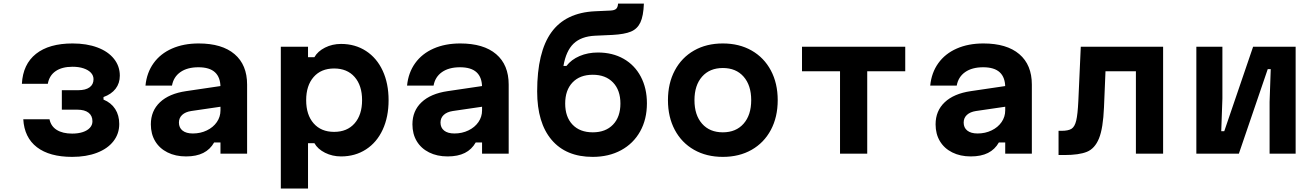

<svg xmlns="http://www.w3.org/2000/svg" viewBox="-20 -881 7540 1101"><path d="M113.5 -197.1H263.9Q271.9 -157.1 305.5 -136Q339.2 -114.9 393.9 -114.9Q428.7 -114.9 454.8 -123.6Q480.9 -132.3 495.5 -148.2Q510.1 -164.1 510.1 -185.2Q510.1 -217.6 487.6 -234.8Q465.2 -252.1 423.1 -252.1H334.6V-363.8H429.4Q470.8 -363.8 493.6 -380.2Q516.3 -396.6 516.3 -426.7Q516.3 -447.7 501.5 -463.8Q486.6 -479.8 459.3 -489Q432.1 -498.2 396.3 -498.2Q335.5 -498.2 299.1 -473.1Q262.6 -448 254.2 -400.6H105.5Q111.5 -512.8 186.5 -572.3Q261.5 -631.8 396.3 -631.8Q477.2 -631.8 538.7 -608.8Q600.1 -585.8 633.6 -543.6Q667.1 -501.5 667.1 -447.1Q667.1 -403.5 642.8 -372Q618.4 -340.5 573.5 -324.5V-309.9Q617.4 -291.9 640.6 -255.8Q663.8 -219.6 663.8 -169.9Q663.8 -114 630.5 -71.2Q597.1 -28.3 536 -4.9Q474.9 18.6 393.9 18.6Q264.1 18.6 191.8 -36.8Q119.5 -92.3 113.5 -197.1Z M1255 -270.5 1076.5 -244.4Q1043.1 -239.3 1024.5 -222Q1006 -204.6 1006 -178.1Q1006 -148.7 1026.8 -132.2Q1047.5 -115.6 1085.9 -115.6Q1129.7 -115.6 1166.1 -133.2Q1202.6 -150.7 1223.5 -181Q1244.3 -211.3 1244.3 -247.8V-380Q1244.3 -437.1 1213.1 -466.2Q1181.8 -495.3 1118 -495.3Q1053.9 -495.3 1014.4 -467.5Q975 -439.8 966.2 -390H814.2Q821.5 -464.3 860.8 -518.9Q900.1 -573.5 966.4 -602.6Q1032.7 -631.8 1119.4 -631.8Q1253.2 -631.8 1325.1 -570.5Q1397 -509.2 1397 -395.9V0H1244.3V-63.9H1207.8Q1185.3 -24 1145.6 -4Q1105.9 16 1046.9 16Q986.5 16 940.6 -7Q894.6 -30 869.8 -71.4Q845 -112.9 845 -167.9Q845 -245.2 897.3 -294.6Q949.5 -344.1 1047.1 -358.4L1255 -389.1Z M1590.3 -613.1H1746.3V-553.1H1782.9Q1802.1 -587.1 1843.9 -608.1Q1885.7 -629.1 1935.7 -629.1Q2016.5 -629.1 2078.6 -588.8Q2140.7 -548.5 2174.5 -475.5Q2208.3 -402.5 2208.3 -306.5Q2208.3 -210.4 2174.5 -137.4Q2140.7 -64.3 2078.6 -24.2Q2016.5 16 1935.7 16Q1885.9 16 1843.9 -5Q1801.9 -26 1782.9 -60H1746.3V200H1590.3ZM2056.3 -306.7Q2056.3 -390.8 2013.5 -439.6Q1970.8 -488.3 1896 -488.3Q1821.2 -488.3 1778.5 -439.4Q1735.7 -390.5 1735.7 -306.5Q1735.7 -222.4 1778.5 -173.6Q1821.2 -124.8 1896 -124.8Q1970.8 -124.8 2013.5 -173.7Q2056.3 -222.6 2056.3 -306.7Z M2755 -270.5 2576.5 -244.4Q2543.1 -239.3 2524.5 -222Q2506 -204.6 2506 -178.1Q2506 -148.7 2526.8 -132.2Q2547.5 -115.6 2585.9 -115.6Q2629.7 -115.6 2666.1 -133.2Q2702.6 -150.7 2723.5 -181Q2744.3 -211.3 2744.3 -247.8V-380Q2744.3 -437.1 2713.1 -466.2Q2681.8 -495.3 2618 -495.3Q2553.9 -495.3 2514.4 -467.5Q2475 -439.8 2466.2 -390H2314.2Q2321.5 -464.3 2360.8 -518.9Q2400.1 -573.5 2466.4 -602.6Q2532.7 -631.8 2619.4 -631.8Q2753.2 -631.8 2825.1 -570.5Q2897 -509.2 2897 -395.9V0H2744.3V-63.9H2707.8Q2685.3 -24 2645.6 -4Q2605.9 16 2546.9 16Q2486.5 16 2440.6 -7Q2394.6 -30 2369.8 -71.4Q2345 -112.9 2345 -167.9Q2345 -245.2 2397.3 -294.6Q2449.5 -344.1 2547.1 -358.4L2755 -389.1Z M3060.3 -356.6Q3060.3 -582.5 3141.7 -695.5Q3223.1 -808.4 3391.9 -816.4L3479.4 -820.4Q3503.5 -821.4 3513.2 -830.3Q3522.9 -839.1 3524.2 -860.5H3672.3Q3669.7 -789.3 3652.2 -752.2Q3634.7 -715.1 3597.9 -699.8Q3561.1 -684.5 3492.6 -680.8L3391.9 -676.2Q3312.2 -672.2 3268.9 -630.6Q3225.7 -588.9 3211.1 -503.1H3228.4Q3256.1 -539.2 3303.6 -559.6Q3351.1 -579.9 3408.8 -579.9Q3492.5 -579.9 3556.1 -543.8Q3619.7 -507.6 3654.7 -441.3Q3689.7 -374.9 3689.7 -288.6Q3689.7 -196.9 3650.9 -127.5Q3612.1 -58 3541.7 -19.7Q3471.2 18.6 3378.6 18.6Q3226.1 18.6 3143.2 -79Q3060.3 -176.6 3060.3 -356.6ZM3537.7 -287.3Q3537.7 -364.1 3495.2 -408.2Q3452.8 -452.3 3379.3 -452.3Q3305.2 -452.3 3263.1 -408.2Q3221 -364.1 3221 -287.3Q3221 -210.4 3263.1 -166.3Q3305.2 -122.2 3379.3 -122.2Q3452.8 -122.2 3495.2 -166.3Q3537.7 -210.4 3537.7 -287.3Z M3810.3 -306.6Q3810.3 -403.4 3849.6 -477.1Q3888.9 -550.8 3959.9 -591.3Q4030.9 -631.8 4124.9 -631.8Q4218.9 -631.8 4290 -591.3Q4361.1 -550.8 4400.4 -477.1Q4439.7 -403.4 4439.7 -306.6Q4439.7 -209.7 4400.4 -136Q4361.1 -62.3 4290.1 -21.9Q4219.1 18.6 4125.1 18.6Q4031.1 18.6 3960 -21.9Q3888.9 -62.3 3849.6 -136Q3810.3 -209.7 3810.3 -306.6ZM4287.7 -306.6Q4287.7 -391.8 4244.2 -441.4Q4200.7 -491 4125.1 -491Q4049.5 -491 4005.9 -441.4Q3962.3 -391.8 3962.3 -306.6Q3962.3 -221.3 4005.8 -171.8Q4049.3 -122.2 4124.9 -122.2Q4200.5 -122.2 4244.1 -171.8Q4287.7 -221.3 4287.7 -306.6Z M4797 -472.3H4579V-613.1H5171V-472.3H4953V0H4797Z M5755 -270.5 5576.5 -244.4Q5543.1 -239.3 5524.5 -222Q5506 -204.6 5506 -178.1Q5506 -148.7 5526.8 -132.2Q5547.5 -115.6 5585.9 -115.6Q5629.7 -115.6 5666.1 -133.2Q5702.6 -150.7 5723.5 -181Q5744.3 -211.3 5744.3 -247.8V-380Q5744.3 -437.1 5713.1 -466.2Q5681.8 -495.3 5618 -495.3Q5553.9 -495.3 5514.4 -467.5Q5475 -439.8 5466.2 -390H5314.2Q5321.5 -464.3 5360.8 -518.9Q5400.1 -573.5 5466.4 -602.6Q5532.7 -631.8 5619.4 -631.8Q5753.2 -631.8 5825.1 -570.5Q5897 -509.2 5897 -395.9V0H5744.3V-63.9H5707.8Q5685.3 -24 5645.6 -4Q5605.9 16 5546.9 16Q5486.5 16 5440.6 -7Q5394.6 -30 5369.8 -71.4Q5345 -112.9 5345 -167.9Q5345 -245.2 5397.3 -294.6Q5449.5 -344.1 5547.1 -358.4L5755 -389.1Z M6050.1 -130.8H6066.9Q6105.9 -130.8 6124.4 -142.5Q6142.9 -154.1 6151.4 -189.4Q6159.9 -224.7 6163.6 -302.6L6177.6 -613.1H6649.7V0H6493.7V-472.3H6319.3L6310.7 -266Q6305.7 -144.9 6281.9 -86.9Q6258.1 -28.9 6212.8 -10.5Q6167.6 8 6083.4 8H6050.1Z M6840.3 -613.1H6989.7V-316.2L6983.1 -128.5H7000.3L7165.8 -613.1H7409.7V0H7260.3V-296.9L7266.9 -484.7H7249.7L7084.2 0H6840.3Z"/></svg>

Font: Martian Mono sWd Rg
Style: Regular
Weight: 400
Width: 6
Monospace: yes
Designer: Roman Shamin
Foundry: Evil Martians
Version: Version 1.000